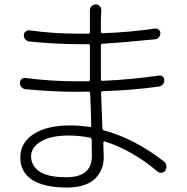

<svg xmlns="http://www.w3.org/2000/svg" viewBox="-20 -802 830 854"><path d="M388.7 -108.4Q388.7 -117.2 388.2 -141.6Q387.7 -166 387.7 -180.7Q387.7 -188.5 380.9 -189.5Q333 -199.2 285.2 -199.2Q206.1 -199.2 162.1 -172.9Q118.2 -146.5 118.2 -106.4Q118.2 -64.5 155.8 -39.1Q193.4 -13.7 275.4 -13.7Q388.7 -13.7 388.7 -108.4ZM709 -84Q717.8 -77.1 719.7 -65.4Q720.7 -62.5 720.7 -59.6Q720.7 -51.8 715.8 -43.9Q710 -35.2 699.2 -33.7Q688.5 -32.2 680.7 -39.1Q568.4 -133.8 446.3 -172.9Q443.4 -173.8 441.4 -171.9Q439.5 -169.9 439.5 -168Q441.4 -114.3 441.4 -100.6Q441.4 -77.1 433.6 -55.2Q425.8 -33.2 408.2 -12.7Q390.6 7.8 357.4 20Q324.2 32.2 278.3 32.2Q176.8 32.2 123.5 -2Q70.3 -36.1 70.3 -102.5Q70.3 -167 129.4 -205.6Q188.5 -244.1 291 -244.1Q334 -244.1 378.9 -237.3Q385.7 -236.3 385.7 -243.2Q384.8 -305.7 380.9 -387.7Q380.9 -394.5 374 -394.5Q356.4 -393.6 323.2 -393.6Q215.8 -393.6 93.8 -405.3Q83 -406.2 75.2 -415Q68.4 -422.9 68.4 -433.1Q68.4 -443.4 76.2 -450.2Q84 -457 93.8 -455.1Q205.1 -440.4 323.2 -440.4Q356.4 -440.4 373 -440.4Q379.9 -441.4 379.9 -448.2V-473.6V-598.6Q379.9 -605.5 373 -605.5Q358.4 -605.5 329.1 -605.5Q234.4 -605.5 111.3 -617.2Q100.6 -618.2 93.3 -626.5Q85.9 -634.8 85.9 -645.5Q85.9 -655.3 93.8 -661.6Q101.6 -668 111.3 -667Q215.8 -652.3 328.1 -652.3H373Q379.9 -652.3 379.9 -659.2V-727.5Q379.9 -739.3 379.9 -753.9Q378.9 -765.6 386.7 -773.9Q394.5 -782.2 406.2 -782.2Q417 -782.2 424.3 -773.9Q431.6 -765.6 430.7 -753.9Q429.7 -738.3 428.7 -717.8V-661.1Q428.7 -654.3 436.5 -654.3Q554.7 -658.2 668 -674.8Q677.7 -676.8 685.5 -670.4Q693.4 -664.1 693.4 -654.3Q693.4 -643.6 686 -635.7Q678.7 -627.9 668 -627Q507.8 -611.3 436.5 -607.4Q428.7 -607.4 428.7 -599.6V-473.6V-449.2Q428.7 -442.4 436.5 -442.4Q564.5 -448.2 686.5 -465.8Q696.3 -467.8 703.6 -461.4Q710.9 -455.1 710.9 -445.3Q710.9 -434.6 704.1 -426.3Q697.3 -418 686.5 -417Q569.3 -400.4 437.5 -396.5Q429.7 -395.5 429.7 -388.7Q430.7 -356.4 435.5 -231.4Q435.5 -223.6 443.4 -221.7Q578.1 -185.5 709 -84Z"/></svg>

Font: Gen Jyuu Gothic P Light
Style: Regular
Weight: 200
Designer: [Source Han Sans]
Ryoko NISHIZUKA  (kana & ideographs); Paul D. Hunt (Latin, Greek & Cyrillic); Wenlong ZHANG  (bopomofo
Version: Version 1.002.20150607